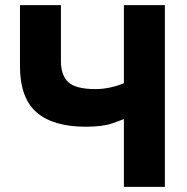

<svg xmlns="http://www.w3.org/2000/svg" viewBox="-20 -730 732 750"><path d="M464 0V-265Q455 -261 418 -248Q381 -235 315 -235Q187 -235 122.5 -291.5Q58 -348 58 -472V-710H218V-491Q218 -436 247 -409Q276 -382 353 -382Q382 -382 411.5 -388.5Q441 -395 464 -405V-710H624V0Z"/></svg>

Font: Raleway ExtraBold
Style: Regular
Weight: 800
Designer: Matt McInerney, Pablo Impallari, Rodrigo Fuenzalida
Foundry: Matt McInerney, Pablo Impallari, Rodrigo Fuenzalida
Version: Version 4.026